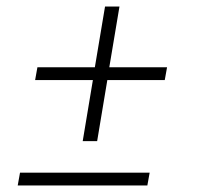

<svg xmlns="http://www.w3.org/2000/svg" viewBox="-20 -565 616 585"><path d="M232 -135H276L307 -321H482L489 -360H313L344 -545H300L269 -360H94L87 -321H263ZM34 0H429L436 -39H41Z"/></svg>

Font: Iosevka Sparkle XLtObl
Style: Regular
Weight: 200
Italic angle: -9°
Designer: Belleve Invis
Foundry: Belleve Invis
Version: Version 4.5.0; ttfautohint (v1.8.3)